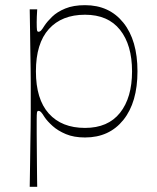

<svg xmlns="http://www.w3.org/2000/svg" viewBox="-20 -516 606 743"><path d="M95 207Q96 155 96.5 113.5Q97 72 97.5 39Q98 6 98.5 -23Q99 -52 99 -79.5Q99 -107 99 -137Q99 -167 99 -194.5Q99 -222 98.5 -250.5Q98 -279 97.5 -312.5Q97 -346 96.5 -387Q96 -428 95 -480H124Q123 -466 122.5 -452.5Q122 -439 122 -430Q122 -408 123 -400.5Q124 -393 129 -393Q134 -393 138.5 -397.5Q143 -402 153 -418Q163 -433 182 -451.5Q201 -470 232.5 -483Q264 -496 309 -496Q403 -496 457.5 -428Q512 -360 512 -240Q512 -120 457.5 -52Q403 16 309 16Q266 16 235 3Q204 -10 183.5 -28.5Q163 -47 153 -62Q143 -78 138.5 -82.5Q134 -87 129 -87Q124 -87 123 -80Q122 -73 122 -53Q122 -30 122 0.5Q122 31 122.5 63.5Q123 96 123 125.5Q123 155 123.5 176.5Q124 198 124 207ZM309 -21Q398 -21 444.5 -79.5Q491 -138 491 -240Q491 -342 444.5 -400.5Q398 -459 309 -459Q219 -459 169 -403.5Q119 -348 119 -240Q119 -132 169 -76.5Q219 -21 309 -21Z"/></svg>

Font: Ojuju ExtraLight
Style: Regular
Weight: 200
Designer: Chisaokwu Joboson, Mirko Velimirovic
Foundry: Udi Foundry
Version: Version 1.000